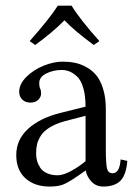

<svg xmlns="http://www.w3.org/2000/svg" viewBox="-20 -666 492 698"><path d="M240.2 -645.5Q270.5 -595.7 341.3 -516.6L320.8 -502.4Q248 -556.2 214.4 -592.3Q171.9 -548.8 107.9 -502.4L87.9 -516.6Q159.7 -597.7 190.4 -645.5ZM291 -245.1 212.4 -224.6Q180.7 -215.3 159.4 -201.9Q138.2 -188.5 128.2 -172.4Q118.2 -156.2 114.7 -141.4Q111.3 -126.5 111.3 -107.4Q111.3 -94.2 114.7 -81.5Q118.2 -68.8 126.2 -56.4Q134.3 -43.9 150.6 -36.4Q167 -28.8 189.5 -28.8Q210 -28.8 239 -44.7Q268.1 -60.5 291 -80.1ZM355.5 12.2Q329.1 12.2 312.3 -6.1Q295.4 -24.4 291.5 -46.4L268.6 -30.3Q231.4 -4.4 211.9 3.9Q192.4 12.2 160.2 12.2Q106 12.2 72.5 -17.8Q39.1 -47.9 39.1 -102.5Q39.1 -158.2 82 -197.5Q125 -236.8 199.2 -255.4L291 -278.3Q291 -318.4 282.7 -346.4Q274.4 -374.5 260.3 -387.7Q246.1 -400.9 232.7 -406.2Q219.2 -411.6 204.6 -411.6Q173.3 -411.6 147.9 -398.7Q122.6 -385.7 122.6 -364.3Q122.6 -351.6 126 -343.8Q129.4 -337.9 129.4 -325.7Q129.4 -314 119.4 -303.5Q109.4 -293 89.8 -293Q72.3 -293 61 -304Q49.8 -314.9 49.8 -332.5Q49.8 -360.4 75.9 -386.5Q102.1 -412.6 138.7 -427.2Q175.3 -441.9 207.5 -441.9Q231.4 -441.9 252.2 -437.7Q272.9 -433.6 294.2 -421.9Q315.4 -410.2 330.6 -391.6Q345.7 -373 355.2 -341.8Q364.7 -310.5 364.7 -269.5V-122.6Q364.7 -71.8 368.9 -54Q373 -36.1 389.2 -36.1Q415 -36.1 418.5 -86.4L442.9 -81.1Q438.5 -28.8 417.2 -8.3Q396 12.2 355.5 12.2Z"/></svg>

Font: Libertinage
Style: b
Weight: 400
Designer: OSP
Foundry: OSP
Version: Version 1.0; 2008; OFL relea